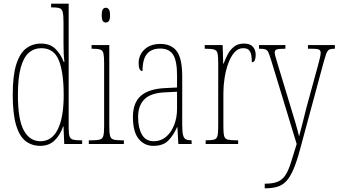

<svg xmlns="http://www.w3.org/2000/svg" viewBox="-20 -780 1834 1040"><path d="M198 10Q152 10 118.5 -16Q85 -42 67 -103Q49 -164 49 -267Q49 -372 68.5 -432.5Q88 -493 122.5 -518.5Q157 -544 202 -544Q250 -544 279 -516.5Q308 -489 325 -445H329Q326 -468 325 -493Q324 -518 324 -544V-656Q324 -696 320 -713.5Q316 -731 303 -735.5Q290 -740 262 -740H257V-760H352V-86Q352 -56 356.5 -42Q361 -28 374.5 -24Q388 -20 415 -20H425V0H328L324 -95H322Q305 -47 275 -18.5Q245 10 198 10ZM199 -15Q261 -15 293 -79.5Q325 -144 325 -265Q325 -388 298.5 -453.5Q272 -519 204 -519Q165 -519 136.5 -494.5Q108 -470 92.5 -414.5Q77 -359 77 -265Q77 -132 109 -73.5Q141 -15 199 -15Z M553 -658Q543 -658 537 -666Q531 -674 531 -698Q531 -721 537 -729.5Q543 -738 553 -738Q563 -738 569.5 -729.5Q576 -721 576 -698Q576 -674 569.5 -666Q563 -658 553 -658ZM461 0V-20H477Q508 -20 522 -24.5Q536 -29 540 -45Q544 -61 544 -96V-437Q544 -473 540.5 -489.5Q537 -506 524 -511Q511 -516 482 -516H476V-536H572V-96Q572 -61 576 -45Q580 -29 594 -24.5Q608 -20 638 -20H651V0Z M811 10Q761 10 730.5 -28.5Q700 -67 700 -146Q700 -224 743.5 -261.5Q787 -299 876 -303L939 -306V-371Q939 -451 917.5 -484Q896 -517 848 -517Q801 -517 776.5 -488.5Q752 -460 752 -395Q731 -395 731 -438Q731 -482 762.5 -512Q794 -542 849 -542Q908 -542 937.5 -502.5Q967 -463 967 -366V-103Q967 -66 971.5 -48.5Q976 -31 986.5 -25.5Q997 -20 1016 -20H1018V0H946L941 -91H939Q920 -48 892 -19Q864 10 811 10ZM813 -15Q851 -15 879 -38.5Q907 -62 923 -102Q939 -142 939 -191V-283L877 -280Q797 -277 762.5 -242.5Q728 -208 728 -146Q728 -88 748.5 -51.5Q769 -15 813 -15Z M1094 0V-20H1095Q1126 -20 1140 -24Q1154 -28 1158 -44Q1162 -60 1162 -96V-440Q1162 -476 1158 -492Q1154 -508 1139 -512Q1124 -516 1092 -516H1089V-536H1186L1189 -435H1191Q1200 -459 1213 -484.5Q1226 -510 1247.5 -527Q1269 -544 1301 -544Q1335 -544 1350 -526.5Q1365 -509 1365 -483Q1365 -466 1360.5 -454.5Q1356 -443 1344 -443Q1344 -462 1341.5 -479Q1339 -496 1329.5 -507.5Q1320 -519 1297 -519Q1270 -519 1250 -496.5Q1230 -474 1216.5 -437Q1203 -400 1196.5 -357.5Q1190 -315 1190 -274V-96Q1190 -60 1194 -44Q1198 -28 1213 -24Q1228 -20 1259 -20H1270V0Z M1414 215Q1457 215 1482.5 205Q1508 195 1524.5 171Q1541 147 1554.5 105Q1568 63 1587 0L1449 -453Q1440 -482 1434 -495.5Q1428 -509 1417.5 -512.5Q1407 -516 1384 -516H1383V-536H1526V-516H1523Q1489 -516 1478.5 -512Q1468 -508 1468 -495Q1468 -487 1473.5 -468.5Q1479 -450 1487 -423L1547 -225Q1566 -164 1580 -116Q1594 -68 1600 -41Q1607 -69 1618 -110Q1629 -151 1641 -201L1702 -424Q1708 -447 1712.5 -465Q1717 -483 1717 -494Q1717 -505 1709.5 -510.5Q1702 -516 1666 -516H1648V-536H1794V-516H1789Q1771 -516 1762 -510.5Q1753 -505 1746.5 -487Q1740 -469 1730 -432L1605 30Q1587 97 1569 138.5Q1551 180 1530 202Q1509 224 1481 232Q1453 240 1415 240H1414Z"/></svg>

Font: Noto Serif Georgian ExtraCondensed Thin
Style: Regular
Weight: 100
Width: 2
Designer: Monotype Design Team, Akaki Razmadze
Foundry: Google LLC
Version: Version 2.003; ttfautohint (v1.8.4.7-5d5b)